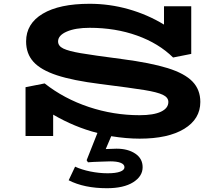

<svg xmlns="http://www.w3.org/2000/svg" viewBox="-20 -719 1142 1015"><path d="M568 1 539 69 596 67Q656 67 695 93Q734 119 734 165Q734 213 684 244.5Q634 276 545 276Q425 276 343 234L377 162Q411 178 457.5 187.5Q504 197 549 197Q592 197 615 188.5Q638 180 638 165Q638 150 618.5 142Q599 134 563 134Q541 134 514.5 135.5Q488 137 475 137L445 139L438 128L495 -16Q374 -47 261 -113V0H115V-258L216 -278Q319 -197 449.5 -153.5Q580 -110 718 -110Q792 -110 831 -128.5Q870 -147 870 -180Q870 -204 840.5 -218Q811 -232 743.5 -243Q676 -254 510 -275Q366 -293 281 -321Q196 -349 157 -392Q118 -435 118 -500Q118 -594 206 -646.5Q294 -699 454 -699Q559 -699 659.5 -670.5Q760 -642 847 -589V-686H991V-434L895 -415Q819 -490 704.5 -531Q590 -572 454 -572Q379 -572 333 -552Q287 -532 287 -500Q287 -476 314.5 -462.5Q342 -449 406 -438Q470 -427 623 -407Q776 -387 866 -359Q956 -331 997.5 -288Q1039 -245 1039 -180Q1039 -90 954 -38Q869 14 718 14Q649 14 568 1Z"/></svg>

Font: BioRhyme Expanded ExtraBold
Style: Regular
Weight: 800
Width: 7
Designer: Aoife Mooney
Foundry: Aoife Mooney Type
Version: Version 1.000